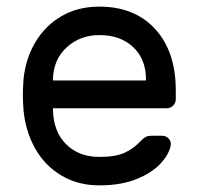

<svg xmlns="http://www.w3.org/2000/svg" viewBox="-20 -550 597 580"><path d="M511 -277V-250Q511 -239 503 -231Q495 -223 484 -223H140V-217Q142 -151 180.5 -113.5Q219 -76 280 -76Q330 -76 357.5 -89Q385 -102 407 -126Q415 -134 421.5 -137Q428 -140 439 -140H469Q481 -140 489 -132Q497 -124 496 -113Q492 -86 466.5 -57.5Q441 -29 393.5 -9.5Q346 10 280 10Q216 10 166 -19.5Q116 -49 86.5 -101Q57 -153 51 -218Q49 -248 49 -264Q49 -280 51 -310Q57 -372 86.5 -422Q116 -472 165.5 -501Q215 -530 280 -530Q387 -530 449 -462Q511 -394 511 -277ZM421 -307V-310Q421 -371 382.5 -407.5Q344 -444 280 -444Q222 -444 181.5 -407Q141 -370 140 -310V-307Z"/></svg>

Font: Contemporary
Style: Regular
Weight: 400
Designer: Victor Tran
Foundry: Victor Tran
Version: Version 1.100